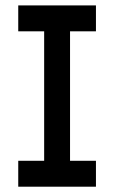

<svg xmlns="http://www.w3.org/2000/svg" viewBox="-20 -704 431 724"><path d="M341.8 -683.6V-585.9H244.1V-97.7H341.8V0H48.8V-97.7H146.5V-585.9H48.8V-683.6Z"/></svg>

Font: BabelStone Runic Short Twig
Style: Regular
Weight: 400
Designer: Andrew West
Foundry: BabelStone
Version: Version 3.003;March 14, 2022